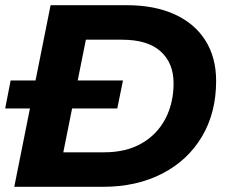

<svg xmlns="http://www.w3.org/2000/svg" viewBox="-26 -720 872 740"><path d="M29 0 169 -700H462Q570 -700 647.5 -664.5Q725 -629 766 -563.5Q807 -498 807 -408Q807 -285 752 -193Q697 -101 598.5 -50.5Q500 0 371 0ZM218 -133H376Q460 -133 520 -167.5Q580 -202 611.5 -262.5Q643 -323 643 -399Q643 -477 593 -522Q543 -567 444 -567H305ZM-6 -302 15 -410H448L426 -302Z"/></svg>

Font: Montserrat
Style: Bold Italic
Weight: 700
Italic angle: -11.3°
Designer: Julieta Ulanovsky
Foundry: Julieta Ulanovsky
Version: Version 9.000; ttfautohint (v1.8.4.7-5d5b)